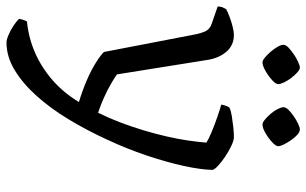

<svg xmlns="http://www.w3.org/2000/svg" viewBox="-198 -547 943 591"><g transform="rotate(90 273.5 -251.5)"><path d="M109 200Q100 200 85 193.5Q70 187 56.5 178Q43 169 36 161Q38 151 40 146Q42 141 44 137Q95 132 140.5 112Q186 92 225 58Q264 24 292 -23Q258 -33 225.5 -47Q193 -61 169.5 -76Q146 -91 138 -100L85 -375Q82 -393 75.5 -409.5Q69 -426 50 -432L-2 -450Q-2 -460 1.5 -467Q5 -474 6 -476Q17 -482 32 -487.5Q47 -493 62 -496.5Q77 -500 85 -500Q118 -500 138 -476Q158 -452 163 -415L207 -140Q215 -134 234.5 -122.5Q254 -111 278.5 -100Q303 -89 325 -82Q341 -114 354.5 -149.5Q368 -185 379 -221.5Q390 -258 398 -293Q406 -328 410.5 -359Q415 -390 417 -415Q405 -423 383 -432Q361 -441 338 -449Q315 -457 300 -461Q301 -468 303.5 -475Q306 -482 309 -486Q319 -491 335 -493.5Q351 -496 368.5 -498Q386 -500 400 -500Q410 -500 427 -492Q444 -484 461 -472.5Q478 -461 489.5 -450Q501 -439 501 -433Q500 -397 488.5 -344.5Q477 -292 456.5 -231Q436 -170 407 -108Q379 -47 345.5 8.5Q312 64 273.5 107Q235 150 193.5 175Q152 200 109 200ZM361 -588Q355 -588 346 -595.5Q337 -603 328 -613.5Q319 -624 313.5 -635Q308 -646 308 -652Q308 -660 316 -668Q324 -676 335.5 -684Q347 -692 358.5 -697.5Q370 -703 376 -703Q384 -703 392.5 -695.5Q401 -688 409 -676.5Q417 -665 422.5 -654Q428 -643 428 -636Q428 -629 415.5 -617.5Q403 -606 387.5 -597Q372 -588 361 -588ZM170 -588Q164 -588 155 -595.5Q146 -603 137 -613.5Q128 -624 122 -634.5Q116 -645 116 -652Q116 -660 124.5 -668Q133 -676 144.5 -684Q156 -692 168 -697.5Q180 -703 186 -703Q192 -703 200.5 -695.5Q209 -688 217.5 -677Q226 -666 231.5 -654.5Q237 -643 237 -636Q237 -629 224.5 -617.5Q212 -606 196 -597Q180 -588 170 -588Z"/></g></svg>

Font: Texturina 12pt Light
Style: Regular
Weight: 300
Designer: Guillermo Torres Carreño
Foundry: Omnibus-Type
Version: Version 1.002